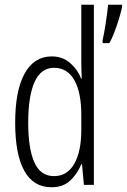

<svg xmlns="http://www.w3.org/2000/svg" viewBox="-20 -780 535 810"><path d="M197 10Q121 10 82.5 -59.5Q44 -129 44 -262Q44 -398 84 -470Q124 -542 198 -542Q244 -542 276 -514Q308 -486 322 -449H325Q324 -469 323.5 -486Q323 -503 323 -520V-760H376V0H334L326 -87H323Q307 -48 277 -19Q247 10 197 10ZM208 -37Q263 -37 293 -88.5Q323 -140 323 -233V-295Q323 -390 293.5 -442Q264 -494 208 -494Q153 -494 126 -434.5Q99 -375 99 -262Q99 -153 125 -95Q151 -37 208 -37ZM495 -750Q491 -731 482 -701Q473 -671 462 -642.5Q451 -614 441 -598H413V-611Q415 -618 418.5 -637.5Q422 -657 426 -681.5Q430 -706 432.5 -727.5Q435 -749 436 -760H495Z"/></svg>

Font: Noto Sans Sinhala ExtraCondensed Light
Style: Regular
Weight: 300
Width: 2
Designer: Jelle Bosma - Monotype Design Team
Foundry: Monotype Imaging Inc.
Version: Version 2.006; ttfautohint (v1.8.4.7-5d5b)